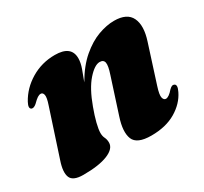

<svg xmlns="http://www.w3.org/2000/svg" viewBox="-107 -623 839 788"><g transform="rotate(-30 313.0 -229.5)"><path d="M35.5 -329.5Q22 -335.5 36 -361.5Q63 -411 114.2 -441.8Q165.5 -472.5 227.5 -472.5Q305 -472.5 305 -412.5Q305 -392 295.8 -366.2Q286.5 -340.5 276.5 -314.5Q311 -374 351.5 -408.5Q392 -443 432.5 -457.8Q473 -472.5 508 -472.5Q569.5 -472.5 588 -433.5Q606.5 -394.5 585 -329L528.5 -152.5Q516.5 -115.5 520 -102Q523.5 -88.5 533.5 -88.5Q547.5 -88.5 568.5 -113Q577 -121 581.8 -122.5Q586.5 -124 591.5 -122Q605.5 -116 591 -87Q570 -43.5 522.8 -15.5Q475.5 12.5 406.5 12.5Q338.5 12.5 324.2 -23Q310 -58.5 331 -122L384.5 -287.5Q397 -324.5 394 -340Q391 -355.5 372.5 -355.5Q348.5 -355.5 316 -318.8Q283.5 -282 257.5 -210.5Q244.5 -175.5 237.2 -146.5Q230 -117.5 230 -101Q230 -86.5 235.5 -75.5Q241 -64.5 241 -50Q241 -21.5 200 -4.5Q159 12.5 84 12.5Q35 12.5 24.8 -13Q14.5 -38.5 31 -87L102.5 -305.5Q113.5 -337.5 110.8 -350.5Q108 -363.5 98 -363.5Q90.5 -363.5 82 -358Q73.5 -352.5 58.5 -337.5Q45 -326 35.5 -329.5Z"/></g></svg>

Font: Fraunces 72pt S000 Black
Style: Italic
Weight: 900
Italic angle: -16°
Version: Version 1.000; ttfautohint (v1.8.3)